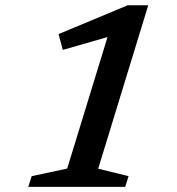

<svg xmlns="http://www.w3.org/2000/svg" viewBox="-20 -726 689 746"><path d="M241 -71 418 -648 448 -596.5 224 -532 207.5 -593.5 476 -705.5H556L361.5 -70.5L479.5 -41.5L466.5 0H90L103 -41.5Z"/></svg>

Font: Newsreader 9pt Medium
Style: Italic
Weight: 500
Italic angle: -17°
Designer: Hugues Gentile
Foundry: Production Type
Version: Version 1.003